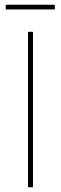

<svg xmlns="http://www.w3.org/2000/svg" viewBox="-20 -789 256 809"><path d="M101 0Q98 0 98 -3V-652Q98 -655 101 -655H115Q119 -655 119 -652V-3Q119 0 115 0ZM7 -749Q4 -749 4 -752V-765Q4 -769 7 -769H207Q211 -769 211 -765V-752Q211 -749 207 -749Z"/></svg>

Font: Sofia Sans Semi Condensed Thin
Style: Regular
Weight: 250
Version: Version 4.100